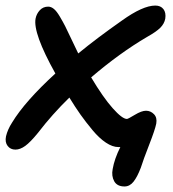

<svg xmlns="http://www.w3.org/2000/svg" viewBox="-34 -528 629 697"><path d="M22 15.1Q3.9 15.1 -6.3 1.7Q-16.6 -11.7 -12.2 -33.2Q-6.3 -58.1 9.8 -83Q56.2 -159.7 167 -261.2Q85 -408.2 95.2 -460.9Q98.6 -478 110.6 -491Q122.6 -503.9 141.1 -503.9Q151.4 -503.9 161.4 -495.8Q171.4 -487.8 183.1 -468Q194.8 -448.2 202.6 -432.9Q210.4 -417.5 226.1 -384Q241.7 -350.6 250 -334Q318.4 -390.1 408.2 -453.1Q484.4 -507.8 529.8 -507.8Q549.3 -507.8 559.3 -494.9Q569.3 -481.9 565.9 -460Q562.5 -441.9 547.9 -427.2Q533.2 -412.6 500 -394Q400.9 -335.9 296.9 -247.1Q340.3 -174.3 375 -135.3Q409.7 -96.2 426.8 -96.2Q430.7 -96.2 455.3 -111.1Q480 -126 496.1 -126Q512.7 -126 524.9 -113.5Q537.1 -101.1 533.2 -79.1Q528.8 -57.1 507.6 -2.7Q486.3 51.8 477.1 81.1Q464.4 114.3 450.7 131.6Q437 148.9 418 148.9Q391.1 148.9 380.6 129.9Q370.1 110.8 375 85.9Q381.3 48.8 402.8 5.9H396Q374.5 5.9 350.3 -10.3Q326.2 -26.4 302 -55.4Q277.8 -84.5 258.5 -111.6Q239.3 -138.7 217.8 -173.8Q155.3 -112.8 104 -45.9Q76.2 -11.7 57.6 1.7Q39.1 15.1 22 15.1Z"/></svg>

Font: Shantell Sans Normal
Style: Italic
Weight: 500
Italic angle: -11.31°
Designer: Stephen Nixon, Anya Danilova, Shantell Martin
Foundry: Arrow Type
Version: Version 1.006;[559af2be0]